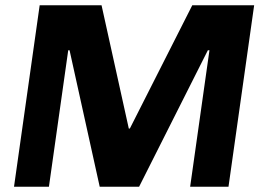

<svg xmlns="http://www.w3.org/2000/svg" viewBox="-20 -706 1004 726"><path d="M33 0 130 -686H364L467 -220H471L707 -686H941L844 0H699L772 -516H766L506 0H357L243 -516H238L165 0Z"/></svg>

Font: Chivo Medium SemiBold
Style: Italic
Weight: 600
Italic angle: -8.05°
Version: Version 2.002